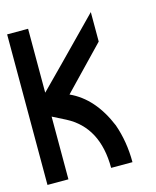

<svg xmlns="http://www.w3.org/2000/svg" viewBox="-89 -607 545 670"><g transform="rotate(-15 184.0 -272.0)"><path d="M0 -543.9H75.7V-313Q125 -362.3 302.2 -543.5V-437L156.2 -285.2V-284.7Q239.7 -246.6 284.2 -139.2Q307.1 -74.2 307.1 0H230Q230 -147.5 122.1 -203.1L75.7 -226.6V0H0Z"/></g></svg>

Font: Gasq
Style: Regular
Weight: 400
Designer: Husham Jawad
Version: Version 1.00;December 29, 2020;FontCreator 13.0.0.2683 32-bi